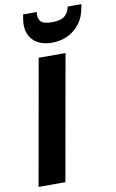

<svg xmlns="http://www.w3.org/2000/svg" viewBox="-102 -1003 637 1057"><g transform="rotate(-10 216.0 -475.0)"><path d="M25 0 149 -700H299L175 0ZM236 -769Q187 -769 154 -788.5Q121 -808 107 -844.5Q93 -881 103 -932L106 -950H182Q177 -917 192 -898.5Q207 -880 256 -880Q305 -880 327 -898.5Q349 -917 355 -950H432L428 -931Q420 -880 393 -844Q366 -808 326 -788.5Q286 -769 236 -769Z"/></g></svg>

Font: DM Sans 11pt Black
Style: Italic
Weight: 900
Italic angle: -10°
Version: Version 4.004;gftools[0.9.30]